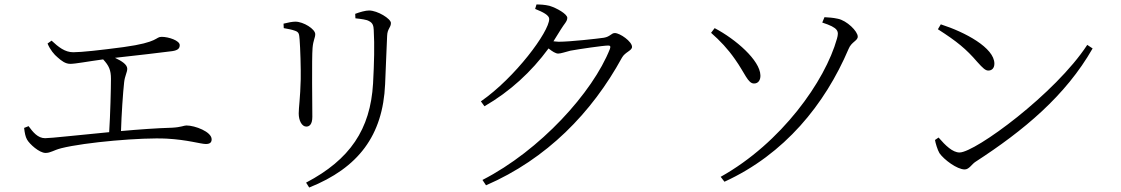

<svg xmlns="http://www.w3.org/2000/svg" viewBox="-20 -787 5020 860"><path d="M88 -214C91 -189 94 -175 101 -162C112 -142 156 -102 184 -102C207 -102 219 -114 254 -123C361 -150 617 -172 727 -166C820 -161 879 -142 902 -142C919 -142 928 -148 928 -163C928 -197 853 -225 815 -225C804 -225 791 -217 751 -215C681 -213 600 -207 522 -200C524 -272 531 -374 536 -418C539 -447 550 -463 550 -479C550 -498 525 -514 495 -528C578 -537 715 -553 752 -558C778 -562 785 -571 785 -585C785 -605 736 -622 704 -622C675 -622 694 -598 533 -576C427 -562 345 -553 308 -553C271 -553 242 -576 211 -605L193 -592C204 -565 223 -542 238 -530C256 -514 273 -501 295 -501C318 -501 375 -512 442 -521C468 -493 477 -473 477 -434C477 -392 474 -271 469 -195C330 -182 208 -168 182 -168C149 -168 127 -196 108 -222Z M1365 53C1585 -35 1695 -180 1705 -410C1708 -472 1711 -567 1714 -626C1715 -659 1731 -663 1731 -684C1731 -703 1671 -740 1633 -740C1617 -740 1592 -733 1571 -725L1572 -705C1599 -702 1622 -699 1632 -693C1651 -684 1653 -670 1654 -653C1658 -583 1656 -508 1651 -413C1639 -207 1547 -72 1351 31ZM1251 -661C1272 -657 1286 -655 1302 -649C1319 -643 1320 -635 1322 -610C1325 -574 1328 -478 1327 -432C1325 -348 1318 -306 1318 -279C1318 -247 1332 -220 1352 -220C1366 -220 1379 -230 1379 -264C1379 -299 1376 -529 1380 -572C1383 -608 1392 -617 1392 -634C1392 -657 1339 -690 1303 -690C1290 -690 1269 -686 1250 -681Z M2141 19 2157 43C2429 -75 2631 -282 2766 -529C2780 -554 2811 -560 2811 -577C2811 -601 2757 -639 2734 -639C2718 -639 2714 -623 2685 -618C2658 -614 2534 -600 2482 -600L2459 -602L2492 -655C2507 -680 2521 -691 2521 -707C2521 -724 2474 -751 2441 -761C2420 -766 2400 -767 2383 -767L2377 -747C2412 -733 2440 -719 2440 -702C2440 -645 2288 -440 2134 -333L2150 -311C2264 -377 2360 -465 2437 -570C2453 -557 2469 -547 2480 -547C2493 -547 2514 -555 2535 -560C2573 -567 2682 -583 2704 -583C2713 -583 2716 -580 2712 -568C2635 -373 2399 -113 2141 19Z M3225 27C3494 -96 3675 -319 3781 -568C3794 -600 3822 -604 3822 -623C3822 -647 3773 -695 3733 -703C3711 -708 3690 -709 3673 -710L3663 -686C3737 -662 3738 -647 3729 -614C3676 -424 3480 -147 3208 5ZM3165 -640C3205 -605 3240 -568 3272 -522C3317 -459 3330 -412 3358 -413C3376 -413 3387 -428 3386 -450C3384 -517 3276 -611 3181 -661Z M4194 -678 4181 -656C4267 -601 4308 -567 4357 -510C4383 -481 4394 -471 4407 -471C4423 -471 4434 -482 4434 -502C4434 -573 4303 -643 4194 -678ZM4850 -586C4708 -368 4348 -104 4278 -104C4247 -104 4215 -135 4184 -171L4168 -160C4170 -147 4179 -116 4188 -101C4208 -72 4267 -28 4301 -28C4321 -28 4333 -52 4349 -62C4565 -202 4753 -358 4874 -570Z"/></svg>

Font: Noto Serif CJK HK Light
Style: Regular
Weight: 300
Designer: Ryoko NISHIZUKA 西塚涼子 (kana & ideographs); Frank Grießhammer (Latin, Greek & Cyrillic); Wenlong ZHANG 张文龙 (bopomofo); San
Foundry: Adobe
Version: Version 2.001;hotconv 1.1.0;makeotfexe 2.6.0